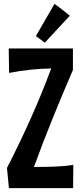

<svg xmlns="http://www.w3.org/2000/svg" viewBox="-20 -949 421 990"><path d="M356 -699H25L27 -573C99 -587 171 -595 244 -596C180 -423 103 -253 16 -83L26 21H357L358 -99C293 -88 222 -89 155 -88C214 -251 288 -431 356 -588ZM165 -763 211 -729 340 -868C340 -868 294 -906 261 -929Z"/></svg>

Font: Rum Raisin
Style: Regular
Weight: 400
Designer: Astigmatic (AOETI)
Foundry: Astigmatic (AOETI)
Version: Version 1.000